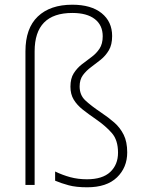

<svg xmlns="http://www.w3.org/2000/svg" viewBox="-20 -785 610 815"><path d="M456 -632Q456 -595 442 -571.5Q428 -548 407.5 -531.5Q387 -515 366.5 -500Q346 -485 332 -466Q318 -447 318 -418Q318 -382 341.5 -359.5Q365 -337 411 -306Q441 -286 465.5 -264.5Q490 -243 505 -213Q520 -183 520 -138Q520 -74 476.5 -32Q433 10 350 10Q303 10 271.5 1.5Q240 -7 214 -18V-57Q245 -42 278 -33Q311 -24 349 -24Q415 -24 448 -55Q481 -86 481 -137Q481 -190 455 -220Q429 -250 387 -279Q355 -301 331 -320Q307 -339 293 -362Q279 -385 279 -417Q279 -452 293 -474Q307 -496 327.5 -512Q348 -528 368.5 -543Q389 -558 402.5 -578.5Q416 -599 416 -631Q416 -678 382.5 -704Q349 -730 287 -730Q127 -730 127 -567V0H88V-567Q88 -665 140.5 -715Q193 -765 287 -765Q367 -765 411.5 -729Q456 -693 456 -632Z"/></svg>

Font: Noto Sans Bengali UI ExtraLight
Style: Regular
Weight: 200
Designer: Jelle Bosma - Monotype Design Team
Foundry: Monotype Imaging Inc.
Version: Version 2.003; ttfautohint (v1.8.4.7-5d5b)